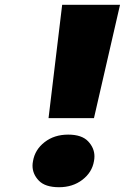

<svg xmlns="http://www.w3.org/2000/svg" viewBox="-20 -775 522 803"><path d="M482 -755 373 -281H183L240 -755ZM227 8Q169 8 142.5 -19.5Q116 -47 116 -82Q116 -91 118 -101Q126 -149 166.5 -180.5Q207 -212 265 -212Q322 -212 348.5 -184Q375 -156 375 -121Q375 -111 373 -101Q365 -54 324.5 -23Q284 8 227 8Z"/></svg>

Font: Fz Poppins Black
Style: Italic
Weight: 900
Italic angle: -10°
Designer: Ninad Kale (Devanagari), Jonny Pinhorn (Latin)
Foundry: Indian Type Foundry
Version: Vit hóa bi Vntype.Com & FontZin.Com